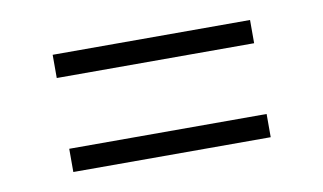

<svg xmlns="http://www.w3.org/2000/svg" viewBox="-38 -389 576 342"><g transform="rotate(-10 250.0 -218.0)"><path d="M71.5 -324H428.5V-282H71.5ZM71.5 -154H428.5V-112H71.5Z"/></g></svg>

Font: Newsreader 16pt
Style: Regular
Weight: 400
Designer: Hugues Gentile
Foundry: Production Type
Version: Version 1.003